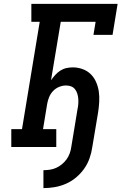

<svg xmlns="http://www.w3.org/2000/svg" viewBox="-20 -755 640 986"><path d="M203 211V119Q219 119 236 116.5Q253 114 268.5 107Q284 100 298 88.5Q312 77 322 63Q332 49 338 32.5Q344 16 346 0Q354 -48 362 -96.5Q370 -145 378 -194Q381 -207 382 -221Q383 -235 382 -248Q381 -261 377 -274Q373 -287 365 -297Q357 -307 345 -311.5Q333 -316 319 -316Q301 -316 283 -308.5Q265 -301 252 -287Q239 -273 232 -255.5Q225 -238 222 -220L201 -92H269V0H38V-92H93L184 -643H141V-735H584L558 -576H460L471 -643H292L242 -343Q252 -357 263.5 -370Q275 -383 290 -392.5Q305 -402 321.5 -405.5Q338 -409 354 -409Q380 -409 404.5 -400Q429 -391 446.5 -373.5Q464 -356 474 -332.5Q484 -309 487.5 -284Q491 -259 489.5 -232Q488 -205 484 -179L454 0Q450 29 440 57.5Q430 86 412.5 111Q395 136 370.5 156.5Q346 177 318 189Q290 201 261 206Q232 211 203 211Z"/></svg>

Font: Iosevka Slab Semibold Extended
Style: Italic
Weight: 600
Width: 7
Italic angle: -9°
Monospace: yes
Designer: Belleve Invis
Foundry: Belleve Invis
Version: Version 11.1.0; ttfautohint (v1.8.3)